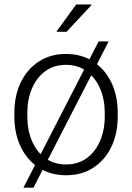

<svg xmlns="http://www.w3.org/2000/svg" viewBox="-20 -782 597 868"><path d="M279.3 10.3Q208.5 10.3 155.8 -23.7Q103 -57.6 74 -117.7Q44.9 -177.7 44.9 -255.9V-272Q44.9 -349.6 74 -409.7Q103 -469.7 155.5 -503.9Q208 -538.1 278.3 -538.1Q348.6 -538.1 401.4 -503.9Q454.1 -469.7 483.2 -409.7Q512.2 -349.6 512.2 -272V-255.9Q512.2 -177.7 483.2 -117.7Q454.1 -57.6 401.6 -23.7Q349.1 10.3 279.3 10.3ZM279.3 -38.6Q333.5 -38.6 372.6 -67.4Q411.6 -96.2 432.6 -145.3Q453.6 -194.3 453.6 -255.9V-272Q453.6 -332.5 432.4 -381.6Q411.1 -430.7 371.8 -459.7Q332.5 -488.8 278.3 -488.8Q223.1 -488.8 184.1 -459.7Q145 -430.7 124.3 -381.6Q103.5 -332.5 103.5 -272V-255.9Q103.5 -194.3 124.3 -145.3Q145 -96.2 184.3 -67.4Q223.6 -38.6 279.3 -38.6ZM85.9 66.4 425.8 -594.7H471.2L131.3 66.4ZM235.4 -639.6 324.2 -761.7H392.6L393.6 -759.3L280.8 -638.2H237.8Z"/></svg>

Font: Roboto Slab Light
Style: Regular
Weight: 300
Designer: Google
Version: Version 2.000; ttfautohint (v1.8.1.43-b0c9)